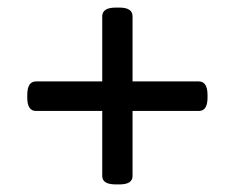

<svg xmlns="http://www.w3.org/2000/svg" viewBox="-20 -486 620 507"><path d="M286 1Q250 1 250 -21V-193H75Q52 -193 52 -228V-235Q52 -271 75 -271H250V-443Q250 -466 286 -466H295Q330 -466 330 -443V-271H505Q528 -271 528 -235V-228Q528 -193 505 -193H330V-21Q330 1 295 1Z"/></svg>

Font: Asap Semi Expanded Medium
Style: Regular
Weight: 500
Width: 6
Designer: Pablo Cosgaya
Foundry: Omnibus-Type
Version: Version 3.001; ttfautohint (v1.8.4.7-5d5b)